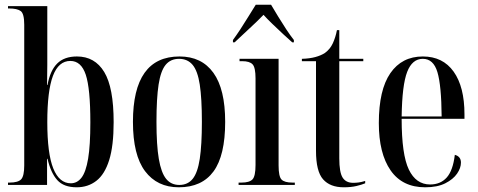

<svg xmlns="http://www.w3.org/2000/svg" viewBox="-20 -786 2030 816"><path d="M306 10Q251 10 223.5 -20.5Q196 -51 182 -111H180V0H14V-10H20Q57 -10 70 -24Q83 -38 83 -83V-681Q83 -728 68 -739Q53 -750 19 -750H14V-760H181V-575Q181 -547 181 -510.5Q181 -474 180 -425H182Q193 -486 223 -516Q253 -546 307 -546Q383 -546 423 -480Q463 -414 463 -267Q463 -166 444 -105.5Q425 -45 389.5 -17.5Q354 10 306 10ZM281 -7Q308 -7 326.5 -31Q345 -55 354.5 -111.5Q364 -168 364 -266Q364 -410 344.5 -468.5Q325 -527 279 -527Q229 -527 205 -463.5Q181 -400 181 -267Q181 -133 206.5 -70Q232 -7 281 -7Z M740 10Q648 10 596.5 -58.5Q545 -127 545 -268Q545 -546 743 -546Q837 -546 887 -476.5Q937 -407 937 -268Q937 -125 887.5 -57.5Q838 10 740 10ZM742 0Q778 0 799 -26Q820 -52 829 -111Q838 -170 838 -268Q838 -368 829 -426.5Q820 -485 798.5 -510.5Q777 -536 741 -536Q705 -536 684 -510.5Q663 -485 654 -426.5Q645 -368 645 -268Q645 -169 655 -110.5Q665 -52 686 -26Q707 0 742 0Z M994 0V-10H1006Q1040 -10 1053 -23.5Q1066 -37 1066 -85V-453Q1066 -499 1053.5 -512.5Q1041 -526 1009 -526H998V-536H1164V-83Q1164 -36 1176.5 -23Q1189 -10 1223 -10H1233V0ZM970 -616Q984 -635 1001.5 -661.5Q1019 -688 1036 -716Q1053 -744 1067 -766H1132Q1145 -744 1162 -716Q1179 -688 1196.5 -661.5Q1214 -635 1229 -616V-606H1222Q1208 -618 1185 -639.5Q1162 -661 1138 -684Q1114 -707 1100 -723Q1071 -693 1038 -663Q1005 -633 977 -606H970Z M1441 10Q1383 10 1353 -24Q1323 -58 1323 -145V-526H1263V-536Q1296 -537 1320 -543.5Q1344 -550 1361 -561Q1383 -577 1394.5 -602Q1406 -627 1412 -658H1422V-536H1524V-526H1422V-113Q1422 -54 1436 -31.5Q1450 -9 1481 -9Q1492 -9 1504 -10.5Q1516 -12 1532 -17V-7Q1518 -1 1495 4.5Q1472 10 1441 10Z M1787 10Q1690 10 1640 -62Q1590 -134 1590 -263Q1590 -404 1639 -475Q1688 -546 1777 -546Q1862 -546 1908 -481.5Q1954 -417 1954 -300V-281H1687Q1687 -129 1717.5 -65.5Q1748 -2 1808 -2Q1852 -2 1878.5 -31.5Q1905 -61 1913 -128Q1939 -121 1939 -95Q1939 -72 1922.5 -48Q1906 -24 1872.5 -7Q1839 10 1787 10ZM1857 -291Q1856 -423 1839 -479.5Q1822 -536 1777 -536Q1732 -536 1710.5 -480.5Q1689 -425 1687 -291Z"/></svg>

Font: Noto Serif Display ExtraCondensed Medium
Style: Regular
Weight: 500
Width: 2
Designer: Monotype Design Team
Foundry: Monotype Imaging Inc.
Version: Version 2.009